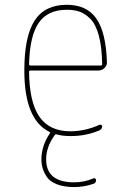

<svg xmlns="http://www.w3.org/2000/svg" viewBox="-20 -550 540 790"><path d="M254.9 -509.8Q176.8 -509.8 139.6 -456.5Q102.5 -403.3 99.6 -286.1Q99.6 -280.3 105.5 -280.3H394.5Q399.4 -280.3 400.4 -285.2Q399.4 -356.4 386.7 -403.3Q374 -450.2 352.1 -472.2Q330.1 -494.1 307.6 -502Q285.2 -509.8 254.9 -509.8ZM182.6 -7.8Q80.1 -58.6 80.1 -259.8Q80.1 -399.4 122.1 -464.8Q164.1 -530.3 254.9 -530.3Q336.9 -530.3 376.5 -473.6Q416 -417 419.9 -294.9Q420.9 -281.2 410.2 -270.5Q399.4 -259.8 384.8 -259.8H105.5Q100.6 -259.8 99.6 -255.9Q100.6 -129.9 142.1 -69.8Q183.6 -9.8 269.5 -9.8Q329.1 -9.8 388.7 -36.1Q392.6 -38.1 396.5 -36.1Q400.4 -34.2 400.4 -30.3Q400.4 -19.5 389.6 -13.7Q331.1 10.7 269.5 9.8Q236.3 9.8 212.9 2.9Q208 1 205.1 5.9Q169.9 54.7 169.9 105.5Q169.9 200.2 285.2 200.2Q327.1 200.2 365.2 183.6Q369.1 182.6 372.1 184.6Q375 186.5 375 191.4Q375 203.1 365.2 206.1Q326.2 219.7 285.2 219.7Q244.1 219.7 214.8 208.5Q185.5 197.3 172.9 178.2Q160.2 159.2 155.3 141.6Q150.4 124 150.4 105.5Q150.4 49.8 185.5 -2Q187.5 -5.9 182.6 -7.8Z"/></svg>

Font: Rounded Mgen+ 1mn thin
Style: Regular
Weight: 100
Designer: [Source Han Sans]
Ryoko NISHIZUKA  (kana & ideographs); Paul D. Hunt (Latin, Greek & Cyrillic); Wenlong ZHANG  (bopomofo
Version: Version 1.059.20150602